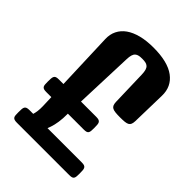

<svg xmlns="http://www.w3.org/2000/svg" viewBox="-235 -945 1062 1062"><g transform="rotate(45 296.5 -413.5)"><path d="M55.7 -46.4Q55.7 -61 56.4 -71Q57.1 -81.1 60.5 -86.9Q64 -92.8 71 -95.5Q78.1 -98.1 90.8 -98.1H120.1Q124 -110.8 126.2 -127Q128.4 -143.1 127.9 -165.5L125.5 -234.4H85.9Q73.2 -234.4 66.2 -236.8Q59.1 -239.3 55.7 -244.6Q52.2 -250 51.5 -259Q50.8 -268.1 50.8 -281.2Q50.8 -295.9 51.5 -305.9Q52.2 -315.9 55.7 -322Q59.1 -328.1 66.2 -330.6Q73.2 -333 85.9 -333H121.6L109.4 -671.9Q107.9 -708.5 122.3 -737.5Q136.7 -766.6 165 -786.6Q193.4 -806.6 235.4 -817.4Q277.3 -828.1 331.5 -828.1Q442.9 -828.1 498.8 -786.6Q554.7 -745.1 552.7 -671.9L547.9 -468.8Q547.4 -454.1 543.7 -445.1Q540 -436 531.7 -431.4Q523.4 -426.8 509.3 -425.3Q495.1 -423.8 473.6 -423.8Q452.1 -423.8 437.5 -425.3Q422.9 -426.8 414.1 -431.4Q405.3 -436 401.4 -445.1Q397.5 -454.1 397 -468.8L391.1 -675.8Q390.6 -696.8 386.7 -709.7Q382.8 -722.7 375.2 -729.2Q367.7 -735.8 356.9 -738Q346.2 -740.2 331.5 -740.2Q316.9 -740.2 305.9 -738Q294.9 -735.8 287.4 -729.2Q279.8 -722.7 275.9 -709.7Q272 -696.8 271.5 -675.8L258.8 -333H378.9Q391.6 -333 398.7 -330.3Q405.8 -327.6 409.2 -321.5Q412.6 -315.4 413.3 -305.4Q414.1 -295.4 414.1 -280.8Q414.1 -267.6 413.3 -258.8Q412.6 -250 409.2 -244.4Q405.8 -238.8 398.7 -236.6Q391.6 -234.4 378.9 -234.4H254.9L253.9 -198.2Q251.5 -164.6 245.6 -140.6Q239.7 -116.7 231.9 -98.1H500Q512.7 -98.1 519.8 -95.5Q526.9 -92.8 530.3 -86.7Q533.7 -80.6 534.4 -70.6Q535.2 -60.5 535.2 -45.9Q535.2 -32.7 534.4 -23.9Q533.7 -15.1 530.3 -9.5Q526.9 -3.9 519.8 -1.7Q512.7 0.5 500 0.5H90.8Q78.1 0.5 71 -2Q64 -4.4 60.5 -9.8Q57.1 -15.1 56.4 -24.2Q55.7 -33.2 55.7 -46.4Z"/></g></svg>

Font: Denk One
Style: Regular
Weight: 400
Designer: Irina Smirnova
Foundry: Irina Smirnova
Version: Version 1.002